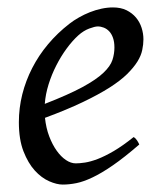

<svg xmlns="http://www.w3.org/2000/svg" viewBox="-20 -477 433 517"><path d="M190.9 -381.8Q174.8 -367.2 159.4 -346.2Q144 -325.2 131.6 -300.8Q119.1 -276.4 110.8 -249.8Q102.5 -223.1 100.6 -197.3Q164.6 -222.2 201.9 -242.4Q239.3 -262.7 258.3 -280.8Q277.3 -298.8 282.7 -315.4Q288.1 -332 288.1 -349.1Q288.1 -364.3 284.2 -375.2Q280.3 -386.2 273.9 -392.8Q267.6 -399.4 259.5 -402.6Q251.5 -405.8 243.2 -405.8Q235.4 -405.8 220.2 -400.1Q205.1 -394.5 190.9 -381.8ZM366.2 -371.1Q366.2 -357.4 363 -342.3Q359.9 -327.1 349.9 -311Q339.8 -294.9 322 -277.3Q304.2 -259.8 274.7 -241Q245.1 -222.2 202.6 -201.9Q160.2 -181.6 101.1 -159.7Q104 -132.3 112.5 -109.9Q121.1 -87.4 132.6 -71.3Q144 -55.2 157.5 -46.1Q170.9 -37.1 184.1 -37.1Q194.3 -37.1 209 -39.3Q223.6 -41.5 242.9 -48.8Q262.2 -56.2 286.4 -70.3Q310.5 -84.5 339.8 -107.9Q345.2 -105 349.4 -98.4Q353.5 -91.8 355 -87.9Q314.9 -53.2 284.2 -32Q253.4 -10.7 229.2 0.7Q205.1 12.2 185.8 16.1Q166.5 20 148.9 20Q132.8 20 112.3 11Q91.8 2 73.7 -17.8Q55.7 -37.6 43.2 -69.6Q30.8 -101.6 30.8 -147.9Q30.8 -186 40 -222.9Q49.3 -259.8 66.7 -293.7Q84 -327.6 109.4 -357.9Q134.8 -388.2 167 -413.1Q178.2 -421.9 192.4 -429.9Q206.5 -438 221.9 -444.1Q237.3 -450.2 253.2 -453.6Q269 -457 284.2 -457Q305.2 -457 320.6 -449.5Q335.9 -441.9 346.2 -429.7Q356.4 -417.5 361.3 -402.1Q366.2 -386.7 366.2 -371.1Z"/></svg>

Font: Gentium Plus Viet
Style: Italic
Weight: 400
Italic angle: -8°
Designer: J. Victor Gaultney, Annie Olsen, Iska Routamaa, Becca Hirsbrunner
Foundry: SIL International
Version: Version 5.000